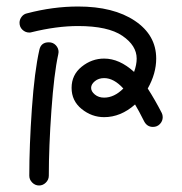

<svg xmlns="http://www.w3.org/2000/svg" viewBox="-20 -570 560 590"><path d="M480 -210Q480 -198 471.5 -189Q463 -180 450 -180Q432 -180 423 -197Q406 -231 395 -249Q351 -210 300 -210Q262 -210 231 -235Q200 -260 200 -300Q200 -340 231 -365Q262 -390 300 -390Q347 -390 392 -349Q400 -371 400 -390Q400 -430 356 -460Q312 -490 220 -490Q154 -490 77 -471Q75 -470 70 -470Q58 -470 49 -478.5Q40 -487 40 -500Q40 -510 46.5 -518.5Q53 -527 63 -529Q143 -550 220 -550Q329 -550 394.5 -506Q460 -462 460 -390Q460 -344 434 -298Q457 -262 477 -223Q480 -217 480 -210ZM300 -330Q283 -330 271.5 -320.5Q260 -311 260 -300Q260 -289 271.5 -279.5Q283 -270 300 -270Q331 -270 359 -298Q330 -330 300 -330ZM130 -440Q143 -440 151.5 -431Q160 -422 160 -410Q160 -409 159.5 -406.5Q159 -404 159 -403Q146 -344 138 -231Q130 -118 130 -30Q130 -18 121 -9Q112 0 100 0Q88 0 79 -9Q70 -18 70 -30Q70 -122 78 -236.5Q86 -351 101 -417Q106 -440 130 -440Z"/></svg>

Font: Pecita
Style: Book
Weight: 400
Width: 7
Version: Version 4.3